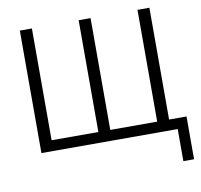

<svg xmlns="http://www.w3.org/2000/svg" viewBox="-94 -810 1150 1096"><g transform="rotate(-10 481.5 -262.0)"><path d="M881 186V0H91V-710H161V-62H432V-710H501V-62H773V-710H842V-62H943V186Z"/></g></svg>

Font: Raleway
Style: Regular
Weight: 400
Designer: Matt McInerney, Pablo Impallari, Rodrigo Fuenzalida
Foundry: Matt McInerney, Pablo Impallari, Rodrigo Fuenzalida
Version: Version 1.000;PS 001.001;hotconv 1.0.56; ttfautohint (v1.5)